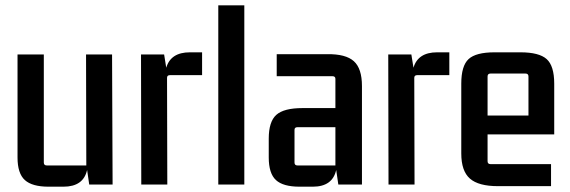

<svg xmlns="http://www.w3.org/2000/svg" viewBox="-20 -695 2147 723"><path d="M219 8H163Q101 8 73.5 -17Q46 -42 46 -102V-490H145V-83Q145 -72 156 -72H305L304 -490H402L404 0H316L308 -55Q294 8 219 8Z M695 -498H741V-412H620Q609 -412 609 -402L610 0H512L511 -490H598L606 -440Q623 -498 695 -498Z M900 0H802V-675H900Z M1158 8H1108Q1046 8 1019 -17Q992 -42 992 -102V-173Q992 -237 1020.5 -262.5Q1049 -288 1119 -288H1243V-398Q1243 -408 1232 -408H1022V-491H1212Q1282 -492 1312.5 -464.5Q1343 -437 1343 -371V0H1254L1246 -55Q1232 8 1158 8ZM1243 -72V-216H1100Q1089 -216 1089 -206V-83Q1089 -72 1100 -72Z M1626 -498H1672V-412H1551Q1540 -412 1540 -402L1541 0H1443L1442 -490H1529L1537 -440Q1554 -498 1626 -498Z M2055 6H1855Q1782 6 1749.5 -22.5Q1717 -51 1717 -117V-380Q1717 -447 1744.5 -472.5Q1772 -498 1842 -498H1940Q2010 -498 2038.5 -472.5Q2067 -447 2067 -380V-189H1816V-88Q1816 -77 1827 -77H2055ZM1827 -418Q1816 -418 1816 -407V-260H1970V-407Q1970 -418 1959 -418Z"/></svg>

Font: Gemunu Libre SemiBold
Style: Regular
Weight: 600
Designer: Puspanada Ekanayake, Sola Matas, Pathum Egodawatta, Kosala Senevirathne
Foundry: mooniak
Version: Version 1.100